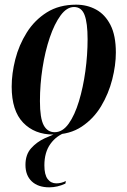

<svg xmlns="http://www.w3.org/2000/svg" viewBox="-20 -566 545 822"><path d="M208 10Q128 10 79 -41Q30 -92 30 -195Q30 -251 45.5 -312Q61 -373 94.5 -426.5Q128 -480 180.5 -513Q233 -546 306 -546Q353 -546 391.5 -525Q430 -504 453 -459Q476 -414 476 -341Q476 -287 460.5 -226Q445 -165 413 -111.5Q381 -58 330 -24Q279 10 208 10ZM214 0Q248 0 274 -36.5Q300 -73 318 -132.5Q336 -192 345.5 -261.5Q355 -331 355 -398Q355 -468 342 -502Q329 -536 297 -536Q266 -536 239.5 -500Q213 -464 193 -405Q173 -346 162 -275Q151 -204 151 -133Q151 -60 167 -30Q183 0 214 0ZM191 236Q143 236 116 210.5Q89 185 89 140Q89 96 113 69Q137 42 171.5 26Q206 10 238 0H264Q222 14 196 50Q170 86 170 142Q170 182 184 200.5Q198 219 221 219Q242 219 262 209L260 220Q226 236 191 236Z"/></svg>

Font: Noto Serif Display ExtraCondensed
Style: Bold Italic
Weight: 700
Width: 2
Italic angle: -12°
Designer: Monotype Design Team
Foundry: Monotype Imaging Inc.
Version: Version 2.009